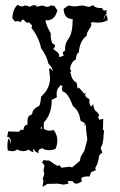

<svg xmlns="http://www.w3.org/2000/svg" viewBox="-20 -609 484 775"><path d="M144 -89.4Q150.4 -89.4 150.4 -91.8L146 -97.7ZM225.1 -265.6 217.8 -256.8Q208.5 -247.6 208.5 -229L209.5 -216.3L188.5 -205.6V-199.7Q188.5 -149.9 156.7 -113.8V-89.4Q167.5 -81.5 181.2 -81.5L196.8 -84Q211.4 -64.9 211.4 -42Q211.4 -25.9 204.1 -7.8Q191.4 -2.9 177.2 -2.9Q161.1 -2.9 150.4 -10.7Q135.3 -5.9 135.3 0L135.7 9.3Q117.2 2.4 116.7 -8.3Q113.3 -6.8 113.3 -2.4L115.2 4.9Q103.5 2.9 95.2 -5.4Q85.9 1 73.7 1Q62 1 49.3 -5.9Q41 1.5 29.3 1.5L11.2 -1.5L9.8 -19Q9.8 -25.9 10.5 -33.4Q11.2 -41 13.2 -48.8H14.2Q20.5 -48.8 21.5 -27.3L23.4 -39.6Q23.4 -54.2 8.8 -57.1L13.2 -78.6L56.2 -77.1L64.9 -85.9L74.2 -84Q76.7 -105.5 91.3 -105.5L90.8 -115.7Q90.8 -130.9 93.8 -136.2Q96.7 -141.6 100.3 -143.3Q104 -145 107.4 -146.7Q110.8 -148.4 111.3 -156.2Q112.8 -169.4 139.2 -182.6Q144.5 -196.8 146 -219.2Q151.4 -223.6 157.7 -230.7Q164.1 -237.8 169.4 -247.3Q174.8 -256.8 178.5 -268.3Q182.1 -279.8 182.1 -293L178.2 -331.1L181.6 -333Q185.5 -333 192.4 -321.8V-323.2Q192.4 -336.4 175.8 -351.6Q168 -384.3 146 -414.1Q136.7 -459.5 106 -497.6Q109.4 -499.5 109.4 -502.9Q109.4 -509.3 95.2 -519.5L92.3 -516.6Q86.4 -516.6 74.2 -530.3Q66.9 -528.8 63.5 -519.5Q56.6 -523.9 50.3 -523.9L40.5 -522L29.8 -535.6Q31.2 -571.3 50.8 -589.4Q61.5 -583 69.3 -583Q75.7 -583 81.1 -587.4L101.6 -581.5Q107.9 -587.9 118.7 -587.9L127 -586.9V-581.5L150.4 -586.9Q164.1 -581.5 170.4 -581.5Q179.2 -581.5 184.6 -587.4L199.7 -584.5L211.4 -567.9Q202.6 -526.9 168.5 -526.9L163.1 -527.3Q166.5 -505.9 185.1 -474.1L184.6 -465.8Q184.6 -447.8 192.4 -432.6Q202.1 -430.2 202.1 -424.3Q202.1 -418.9 194.8 -411.1Q218.8 -396 218.8 -385.7L217.8 -381.3L222.2 -378.9L236.8 -384.3L232.9 -397.5L243.2 -405.8L242.7 -414.1Q242.7 -434.6 256.8 -453.1Q273.4 -475.6 273.4 -532.2H272.5Q238.8 -532.2 236.8 -573.2L255.9 -586.9Q271.5 -583 282.7 -583L313 -586.9L336.9 -581.5Q346.7 -581.5 351.1 -587.4L358.9 -586.4Q362.3 -576.2 393.1 -576.2V-575.2Q393.1 -566.4 405.3 -566.4L412.6 -566.9L408.7 -559.6Q408.7 -556.6 412.1 -554.7Q398.9 -546.4 398.9 -531.7V-528.8Q404.3 -548.8 408.2 -548.8Q412.1 -548.8 414.6 -527.3Q396 -517.6 374.5 -517.6L353 -519.5L346.7 -516.6L348.6 -509.3Q348.6 -504.9 345.7 -500Q342.8 -495.1 339.4 -490Q335.9 -484.9 333 -479.2Q330.1 -473.6 330.1 -467.8V-465.3Q301.3 -443.4 298.3 -397.5Q287.1 -392.1 286.6 -369.6Q267.1 -359.9 262.2 -330.1Q267.1 -327.1 267.1 -323.2Q267.1 -319.3 262.7 -314.5L265.6 -313.5L266.1 -309.1Q270.5 -285.2 289.1 -275.4L293.5 -251L298.8 -255.4L320.8 -230L328.1 -235.8L323.2 -226.6Q325.7 -214.4 340.8 -209.5V-194.8Q342.8 -184.1 347.2 -178.2L356 -189L356.9 -183.1Q360.8 -159.7 371.6 -157.7L380.4 -144.5L376 -135.7L380.4 -126L396.5 -128.9V-120.6Q395.5 -96.2 395.5 -85.9L400.4 -80.6Q397.9 -67.9 397 -46.9L393.6 -27.3L386.2 -11.2L393.1 7.3Q379.4 16.1 379.4 22.9Q379.4 30.8 373.5 50.8L364.3 69.8L367.2 77.6L347.2 86.4L341.8 103.5L336.4 103Q308.1 103 308.1 113.8L311 122.6Q296.9 132.3 287.6 132.3Q278.8 132.3 273.4 122.6L253.4 121.6L256.8 132.3L236.3 136.2L213.4 132.3L171.4 133.3L151.9 145.5L155.3 118.7L152.3 112.3L157.2 100.1L158.2 92.8Q158.2 85.9 155.3 77.6Q159.2 65.9 159.2 60.5Q159.2 55.7 149.9 47.4L155.8 36.6Q165 39.1 171.9 39.1L177.7 38.6Q209 61 215.3 61L218.3 56.6L228 67.9L261.7 64L271 66.9L302.2 40.5L306.2 22.9L320.3 0L332.5 -45.4Q326.2 -90.3 326.2 -107.9L318.8 -100.6L323.2 -111.3L305.2 -121.6L302.2 -135.3Q297.4 -162.6 273.9 -181.6Q253.9 -236.3 232.4 -240.2L229 -253.9L233.4 -259.8Z"/></svg>

Font: Truetypewriter PolyglOTT
Style: Regular
Weight: 400
Designer: Sergey Beatoff a.k.a. Sam_T
Version: Version 3.76